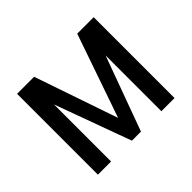

<svg xmlns="http://www.w3.org/2000/svg" viewBox="-120 -707 887 887"><g transform="rotate(-45 323.0 -264.0)"><path d="M572.8 -528.3V0H486.8V-364.3L353.5 0H294.4L158.2 -373V0H72.3V-528.3H183.6L323.7 -119.6L465.3 -528.3Z"/></g></svg>

Font: RobotoCondensed-Regular
Style: Regular
Weight: 400
Designer: Google
Version: Version 2.001201; 2014